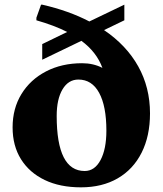

<svg xmlns="http://www.w3.org/2000/svg" viewBox="-20 -787 697 823"><path d="M327 16Q237 16 171.5 -15.5Q106 -47 70 -104.5Q34 -162 34 -241Q34 -322 72 -384Q110 -446 177.5 -481Q245 -516 332 -516Q380 -516 419 -496Q394 -564 329 -612L161 -531V-598L268 -650Q213 -678 136 -700V-711L156 -767H161Q275 -741 363 -695L513 -767V-700L426 -658Q522 -593 572.5 -502.5Q623 -412 623 -301Q623 -204 587 -132.5Q551 -61 484.5 -22.5Q418 16 327 16ZM223 -290Q223 -54 343 -54Q386 -54 411 -101Q436 -148 436 -227Q436 -332 405 -389Q374 -446 316 -446Q273 -446 248 -404Q223 -362 223 -290Z"/></svg>

Font: Platypi ExtraBold
Style: Regular
Weight: 800
Designer: David Sargent
Foundry: Bolt Cutter Type
Version: Version 1.200; ttfautohint (v1.8.4.7-5d5b)